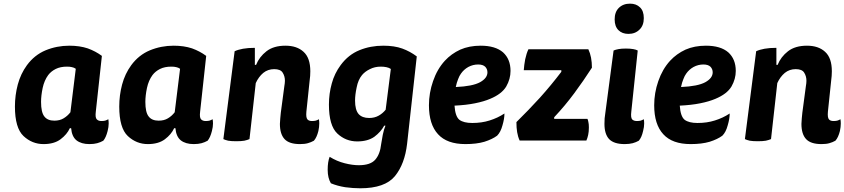

<svg xmlns="http://www.w3.org/2000/svg" viewBox="-20 -767 4609 1048"><path d="M536.1 -461.9Q502 -487.3 459 -502.9Q415 -517.6 358.4 -517.6Q290 -517.6 228.5 -492.2Q168 -466.8 127 -411.1Q92.8 -364.3 77.1 -305.7Q61.5 -247.1 61.5 -185.5Q61.5 -68.4 108.4 -24.4Q155.3 19.5 217.8 19.5Q275.4 19.5 310.5 -6.8Q345.7 -33.2 361.3 -67.4Q363.3 -67.4 368.2 -67.4Q372.1 -21.5 397.5 -1Q423.8 19.5 467.8 19.5Q493.2 19.5 510.7 14.6Q528.3 9.8 543.9 1Q558.6 -16.6 567.4 -51.8Q573.2 -74.2 573.2 -92.8Q573.2 -105.5 571.3 -116.2Q562.5 -111.3 553.7 -108.4Q544.9 -106.4 533.2 -106.4Q516.6 -106.4 507.8 -116.2Q499 -126 502.9 -157.2Q513.7 -258.8 536.1 -461.9ZM364.3 -154.3Q348.6 -133.8 327.1 -121.1Q306.6 -108.4 276.4 -108.4Q239.3 -108.4 221.7 -131.8Q204.1 -154.3 204.1 -210.9Q204.1 -245.1 212.9 -287.1Q221.7 -328.1 243.2 -357.4Q258.8 -377.9 284.2 -390.6Q309.6 -403.3 345.7 -403.3Q362.3 -403.3 373 -400.4Q383.8 -398.4 393.6 -391.6Q383.8 -312.5 364.3 -154.3Z M1105.5 -461.9Q1071.3 -487.3 1028.3 -502.9Q984.4 -517.6 927.7 -517.6Q859.4 -517.6 797.9 -492.2Q737.3 -466.8 696.3 -411.1Q662.1 -364.3 646.5 -305.7Q630.9 -247.1 630.9 -185.5Q630.9 -68.4 677.7 -24.4Q724.6 19.5 787.1 19.5Q844.7 19.5 879.9 -6.8Q915 -33.2 930.7 -67.4Q932.6 -67.4 937.5 -67.4Q941.4 -21.5 966.8 -1Q993.2 19.5 1037.1 19.5Q1062.5 19.5 1080.1 14.6Q1097.7 9.8 1113.3 1Q1127.9 -16.6 1136.7 -51.8Q1142.6 -74.2 1142.6 -92.8Q1142.6 -105.5 1140.6 -116.2Q1131.8 -111.3 1123 -108.4Q1114.3 -106.4 1102.5 -106.4Q1085.9 -106.4 1077.1 -116.2Q1068.4 -126 1072.3 -157.2Q1083 -258.8 1105.5 -461.9ZM933.6 -154.3Q918 -133.8 896.5 -121.1Q876 -108.4 845.7 -108.4Q808.6 -108.4 791 -131.8Q773.4 -154.3 773.4 -210.9Q773.4 -245.1 782.2 -287.1Q791 -328.1 812.5 -357.4Q828.1 -377.9 853.5 -390.6Q878.9 -403.3 915 -403.3Q931.6 -403.3 942.4 -400.4Q953.1 -398.4 962.9 -391.6Q953.1 -312.5 933.6 -154.3Z M1199.2 -7.8Q1209 -2.9 1225.6 1Q1242.2 3.9 1269.5 3.9Q1296.9 3.9 1313.5 1Q1331.1 -2.9 1341.8 -7.8Q1352.5 -109.4 1376 -313.5Q1391.6 -347.7 1417 -369.1Q1442.4 -389.6 1476.6 -389.6Q1510.7 -389.6 1522.5 -371.1Q1535.2 -351.6 1535.2 -326.2Q1535.2 -319.3 1534.2 -311.5Q1533.2 -304.7 1532.2 -297.9Q1526.4 -249 1512.7 -151.4Q1510.7 -138.7 1509.8 -121.1Q1507.8 -102.5 1507.8 -90.8Q1507.8 -35.2 1533.2 -7.8Q1558.6 19.5 1617.2 19.5Q1643.6 19.5 1660.2 14.6Q1677.7 9.8 1693.4 1Q1709 -16.6 1717.8 -51.8Q1722.7 -74.2 1722.7 -92.8Q1722.7 -105.5 1720.7 -116.2Q1712.9 -111.3 1703.1 -108.4Q1694.3 -106.4 1682.6 -106.4Q1666 -106.4 1658.2 -115.2Q1649.4 -125 1652.3 -157.2Q1658.2 -212.9 1669.9 -325.2Q1670.9 -340.8 1672.9 -352.5Q1673.8 -365.2 1673.8 -377.9Q1673.8 -451.2 1636.7 -484.4Q1600.6 -517.6 1538.1 -517.6Q1473.6 -517.6 1434.6 -487.3Q1395.5 -457 1377.9 -413.1Q1375 -413.1 1371.1 -413.1Q1371.1 -436.5 1371.1 -505.9Q1334 -505.9 1306.6 -501Q1279.3 -496.1 1260.7 -487.3Q1240.2 -327.1 1199.2 -7.8Z M2084 -81.1Q2075.2 -60.5 2069.3 -31.2Q2063.5 -1 2060.5 19.5Q2054.7 74.2 2028.3 104.5Q2002 134.8 1938.5 134.8Q1903.3 134.8 1861.3 124Q1818.4 113.3 1779.3 88.9Q1768.6 116.2 1768.6 159.2Q1768.6 159.2 1768.6 160.2Q1768.6 204.1 1786.1 233.4Q1821.3 248 1864.3 254.9Q1907.2 260.7 1946.3 260.7Q2081.1 260.7 2135.7 194.3Q2189.5 127.9 2202.1 17.6Q2219.7 -140.6 2254.9 -459Q2218.8 -486.3 2175.8 -502Q2132.8 -517.6 2072.3 -517.6Q2002 -517.6 1942.4 -493.2Q1881.8 -468.8 1839.8 -412.1Q1805.7 -366.2 1791 -311.5Q1775.4 -255.9 1775.4 -196.3Q1775.4 -81.1 1821.3 -38.1Q1867.2 4.9 1929.7 4.9Q1987.3 4.9 2023.4 -20.5Q2058.6 -46.9 2077.1 -81.1Q2079.1 -81.1 2084 -81.1ZM2085 -168Q2068.4 -147.5 2046.9 -135.7Q2024.4 -123 1995.1 -123Q1957 -123 1937.5 -144.5Q1918 -167 1918 -217.8Q1918 -249 1926.8 -290Q1934.6 -331.1 1956.1 -357.4Q1972.7 -377 1999 -389.6Q2025.4 -403.3 2058.6 -403.3Q2074.2 -403.3 2088.9 -400.4Q2103.5 -397.5 2113.3 -390.6Q2103.5 -316.4 2085 -168Z M2766.6 -379.9Q2766.6 -444.3 2725.6 -481.4Q2683.6 -517.6 2603.5 -517.6Q2541 -517.6 2492.2 -496.1Q2443.4 -473.6 2408.2 -435.5Q2366.2 -389.6 2343.8 -324.2Q2321.3 -259.8 2321.3 -192.4Q2321.3 -87.9 2371.1 -34.2Q2419.9 19.5 2520.5 19.5Q2581.1 19.5 2624 6.8Q2667 -6.8 2693.4 -26.4Q2712.9 -45.9 2722.7 -83Q2733.4 -119.1 2733.4 -147.5Q2696.3 -123 2652.3 -109.4Q2609.4 -95.7 2557.6 -95.7Q2510.7 -95.7 2487.3 -113.3Q2464.8 -131.8 2460.9 -190.4Q2524.4 -193.4 2572.3 -203.1Q2621.1 -212.9 2655.3 -227.5Q2718.8 -253.9 2743.2 -294.9Q2766.6 -335.9 2766.6 -379.9ZM2467.8 -292Q2472.7 -316.4 2480.5 -335Q2487.3 -353.5 2496.1 -365.2Q2511.7 -387.7 2536.1 -401.4Q2561.5 -415 2589.8 -415Q2616.2 -415 2628.9 -402.3Q2640.6 -389.6 2640.6 -372.1Q2640.6 -340.8 2600.6 -318.4Q2559.6 -295.9 2467.8 -292Z M3210.9 -397.5Q3210.9 -426.8 3206.1 -452.1Q3201.2 -477.5 3191.4 -498Q3083 -498 2864.3 -498Q2853.5 -475.6 2846.7 -443.4Q2840.8 -412.1 2838.9 -383.8Q2907.2 -383.8 3043.9 -383.8Q3043.9 -381.8 3043.9 -375Q2988.3 -301.8 2926.8 -233.4Q2865.2 -166 2798.8 -100.6Q2798.8 -69.3 2802.7 -45.9Q2806.6 -21.5 2816.4 0Q2938.5 0 3180.7 0Q3186.5 -12.7 3190.4 -30.3Q3194.3 -47.9 3194.3 -71.3Q3194.3 -90.8 3191.4 -101.6Q3189.5 -112.3 3186.5 -118.2Q3126 -118.2 3004.9 -118.2Q3004.9 -120.1 3004.9 -127Q3064.5 -190.4 3114.3 -257.8Q3165 -326.2 3210.9 -397.5Z M3460.9 -491.2Q3453.1 -496.1 3436.5 -499Q3419.9 -502 3396.5 -502Q3372.1 -502 3356.4 -499Q3339.8 -496.1 3329.1 -491.2Q3314.5 -377.9 3284.2 -151.4Q3282.2 -138.7 3280.3 -121.1Q3279.3 -102.5 3279.3 -90.8Q3279.3 -35.2 3304.7 -7.8Q3331.1 19.5 3389.6 19.5Q3415 19.5 3433.6 14.6Q3451.2 9.8 3466.8 1Q3482.4 -16.6 3490.2 -51.8Q3496.1 -74.2 3496.1 -92.8Q3496.1 -105.5 3494.1 -116.2Q3485.4 -111.3 3476.6 -108.4Q3467.8 -106.4 3456.1 -106.4Q3439.5 -106.4 3430.7 -115.2Q3421.9 -125 3425.8 -157.2Q3437.5 -268.6 3460.9 -491.2ZM3418.9 -747.1Q3380.9 -747.1 3357.4 -723.6Q3335 -701.2 3335 -661.1Q3335 -623 3355.5 -602.5Q3376 -582 3410.2 -582Q3447.3 -582 3470.7 -605.5Q3494.1 -627.9 3494.1 -668Q3494.1 -707 3473.6 -726.6Q3453.1 -747.1 3418.9 -747.1Z M3996.1 -379.9Q3996.1 -444.3 3955.1 -481.4Q3913.1 -517.6 3833 -517.6Q3770.5 -517.6 3721.7 -496.1Q3672.9 -473.6 3637.7 -435.5Q3595.7 -389.6 3573.2 -324.2Q3550.8 -259.8 3550.8 -192.4Q3550.8 -87.9 3600.6 -34.2Q3649.4 19.5 3750 19.5Q3810.5 19.5 3853.5 6.8Q3896.5 -6.8 3922.9 -26.4Q3942.4 -45.9 3952.1 -83Q3962.9 -119.1 3962.9 -147.5Q3925.8 -123 3881.8 -109.4Q3838.9 -95.7 3787.1 -95.7Q3740.2 -95.7 3716.8 -113.3Q3694.3 -131.8 3690.4 -190.4Q3753.9 -193.4 3801.8 -203.1Q3850.6 -212.9 3884.8 -227.5Q3948.2 -253.9 3972.7 -294.9Q3996.1 -335.9 3996.1 -379.9ZM3697.3 -292Q3702.1 -316.4 3710 -335Q3716.8 -353.5 3725.6 -365.2Q3741.2 -387.7 3765.6 -401.4Q3791 -415 3819.3 -415Q3845.7 -415 3858.4 -402.3Q3870.1 -389.6 3870.1 -372.1Q3870.1 -340.8 3830.1 -318.4Q3789.1 -295.9 3697.3 -292Z M4045.9 -7.8Q4055.7 -2.9 4072.3 1Q4088.9 3.9 4116.2 3.9Q4143.6 3.9 4160.2 1Q4177.7 -2.9 4188.5 -7.8Q4199.2 -109.4 4222.7 -313.5Q4238.3 -347.7 4263.7 -369.1Q4289.1 -389.6 4323.2 -389.6Q4357.4 -389.6 4369.1 -371.1Q4381.8 -351.6 4381.8 -326.2Q4381.8 -319.3 4380.9 -311.5Q4379.9 -304.7 4378.9 -297.9Q4373 -249 4359.4 -151.4Q4357.4 -138.7 4356.4 -121.1Q4354.5 -102.5 4354.5 -90.8Q4354.5 -35.2 4379.9 -7.8Q4405.3 19.5 4463.9 19.5Q4490.2 19.5 4506.8 14.6Q4524.4 9.8 4540 1Q4555.7 -16.6 4564.5 -51.8Q4569.3 -74.2 4569.3 -92.8Q4569.3 -105.5 4567.4 -116.2Q4559.6 -111.3 4549.8 -108.4Q4541 -106.4 4529.3 -106.4Q4512.7 -106.4 4504.9 -115.2Q4496.1 -125 4499 -157.2Q4504.9 -212.9 4516.6 -325.2Q4517.6 -340.8 4519.5 -352.5Q4520.5 -365.2 4520.5 -377.9Q4520.5 -451.2 4483.4 -484.4Q4447.3 -517.6 4384.8 -517.6Q4320.3 -517.6 4281.2 -487.3Q4242.2 -457 4224.6 -413.1Q4221.7 -413.1 4217.8 -413.1Q4217.8 -436.5 4217.8 -505.9Q4180.7 -505.9 4153.3 -501Q4126 -496.1 4107.4 -487.3Q4086.9 -327.1 4045.9 -7.8Z"/></svg>

Font: cl
Style: Bold Italic
Weight: 400
Designer: Mitja Miklavcic
Version: Version 7.504; 2011; Build 1022